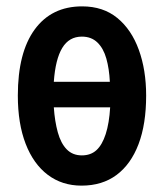

<svg xmlns="http://www.w3.org/2000/svg" viewBox="-20 -573 527 603"><path d="M439 -273Q439 -183 415 -120Q391 -57 346 -23.5Q301 10 236 10Q175 10 130 -24Q85 -58 60.5 -121.5Q36 -185 36 -273Q36 -408 89 -480.5Q142 -553 238 -553Q304 -553 348.5 -516.5Q393 -480 416 -416.5Q439 -353 439 -273ZM237 -85Q265 -85 283 -101.5Q301 -118 312 -152Q323 -186 326 -236H149Q152 -192 161.5 -157.5Q171 -123 189.5 -104Q208 -85 237 -85ZM237 -458Q197 -458 175.5 -422.5Q154 -387 149 -316H325Q323 -357 314 -389Q305 -421 286 -439.5Q267 -458 237 -458Z"/></svg>

Font: Noto Sans Display ExtraCondensed SemiBold
Style: Regular
Weight: 600
Width: 2
Designer: Monotype Design Team
Foundry: Monotype Imaging Inc.
Version: Version 2.003